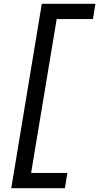

<svg xmlns="http://www.w3.org/2000/svg" viewBox="-20 -843 540 1006"><path d="M39 143 199 -823H480L467 -743H277L143 63H333L320 143Z"/></svg>

Font: Iosevka Medium
Style: Italic
Weight: 500
Italic angle: -9°
Monospace: yes
Designer: Belleve Invis
Foundry: Belleve Invis
Version: Version 32.5.0; ttfautohint (v1.8.4)